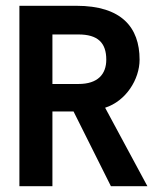

<svg xmlns="http://www.w3.org/2000/svg" viewBox="-20 -643 540 663"><path d="M47 0H161V-258H234L363 0H489L343 -271C415 -294 462 -369 462 -437C462 -549 399 -623 244 -623H47ZM251 -524C318 -524 347 -495 347 -437C347 -387 318 -353 251 -353H161V-524Z"/></svg>

Font: Inconsolata
Style: Bold
Weight: 700
Monospace: yes
Designer: Raph Levien, Kirill Tkachev(cyreal.org)
Foundry: Raph Levien, Kirill Tkachev(cyreal.org)
Version: Version 1.014